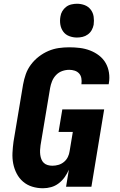

<svg xmlns="http://www.w3.org/2000/svg" viewBox="-20 -995 640 1023"><path d="M209 8Q179 8 151.5 -0.5Q124 -9 103 -27Q82 -45 69 -70Q56 -95 50.5 -123Q45 -151 46.5 -181Q48 -211 52 -240L103 -545Q108 -573 117.5 -600Q127 -627 145 -651Q163 -675 187 -693.5Q211 -712 238 -723.5Q265 -735 293 -739Q321 -743 349 -743Q378 -743 406 -739.5Q434 -736 460 -726Q486 -716 507.5 -699.5Q529 -683 542.5 -660Q556 -637 560.5 -608.5Q565 -580 560 -552Q560 -550 559.5 -548.5Q559 -547 559 -546H413Q414 -546 414 -546.5Q414 -547 414 -548Q416 -563 413.5 -578Q411 -593 401.5 -603.5Q392 -614 378 -618.5Q364 -623 349 -623Q330 -623 311.5 -616.5Q293 -610 279 -595.5Q265 -581 257.5 -562.5Q250 -544 247 -526L196 -221Q194 -208 193.5 -195Q193 -182 194.5 -170Q196 -158 200.5 -146.5Q205 -135 213.5 -127Q222 -119 234 -115.5Q246 -112 259 -112Q275 -112 291 -116.5Q307 -121 320.5 -132Q334 -143 341.5 -158.5Q349 -174 351 -190L368 -292H292L312 -412H535L467 0H332L347 -91Q338 -70 324.5 -51Q311 -32 292.5 -18Q274 -4 252.5 2Q231 8 209 8ZM390 -795Q369 -795 349 -802.5Q329 -810 317 -826.5Q305 -843 301.5 -864Q298 -885 302 -907Q304 -922 312 -935.5Q320 -949 332.5 -958.5Q345 -968 360.5 -971.5Q376 -975 390 -975Q412 -975 431.5 -967.5Q451 -960 463.5 -943.5Q476 -927 479 -906Q482 -885 479 -863Q476 -848 468.5 -834.5Q461 -821 448 -811.5Q435 -802 420 -798.5Q405 -795 390 -795Z"/></svg>

Font: Iosevka Curly HvExObl
Style: Regular
Weight: 900
Width: 7
Italic angle: -9°
Monospace: yes
Designer: Belleve Invis
Foundry: Belleve Invis
Version: Version 11.1.0; ttfautohint (v1.8.3)